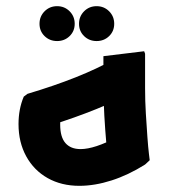

<svg xmlns="http://www.w3.org/2000/svg" viewBox="-20 -602 555 622"><path d="M237 0Q179 0 134.5 -25Q90 -50 65 -95.5Q40 -141 40 -200Q40 -249 57 -289L69 -298Q156 -324 225 -351.5Q294 -379 348 -409L414 -305Q362 -277 293 -249Q224 -221 141 -195L174 -223Q177 -231 176 -222Q175 -213 175 -198Q175 -158 192 -138.5Q209 -119 241 -119Q286 -119 360 -158L450 -69Q396 -35 341.5 -17.5Q287 0 237 0ZM324 -69 327 -111Q327 -111 324 -143.5Q321 -176 318 -227Q315 -278 315 -334V-420L447 -436L450 -428V-316Q450 -275 452.5 -234Q455 -193 457.5 -158.5Q460 -124 462.5 -103.5Q465 -83 465 -83L450 -69ZM165 -469Q141 -469 124.5 -485Q108 -501 108 -525Q108 -549 124.5 -565.5Q141 -582 165 -582Q189 -582 205.5 -565.5Q222 -549 222 -525Q222 -501 205.5 -485Q189 -469 165 -469ZM293 -469Q269 -469 252.5 -485Q236 -501 236 -525Q236 -549 252.5 -565.5Q269 -582 293 -582Q317 -582 333.5 -565.5Q350 -549 350 -525Q350 -501 333.5 -485Q317 -469 293 -469Z"/></svg>

Font: Fustat ExtraBold
Style: Regular
Weight: 800
Designer: Mohamed Gaber, Khaled Hosny, Laura Garcia Mut
Foundry: Kief Type Foundry, Alif Type Foundry, Hard Type Foundry
Version: Version 1.007